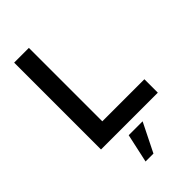

<svg xmlns="http://www.w3.org/2000/svg" viewBox="-290 -824 1152 1152"><g transform="rotate(-45 286.0 -248.5)"><path d="M80 0V-737H205V-114H562V0ZM218 240 258 57H376L285 240Z"/></g></svg>

Font: Tomorrow Medium
Style: Regular
Weight: 500
Designer: Tony de Marco, Monica Rizzolli
Foundry: Just in Type
Version: Version 2.002